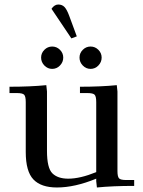

<svg xmlns="http://www.w3.org/2000/svg" viewBox="-20 -823 633 850"><path d="M22 -411V-439Q115 -439 185 -446L188 -418V-155Q188 -79 212 -55.5Q236 -32 282 -32Q335 -32 406 -61V-371Q406 -396 399 -403.5Q392 -411 367 -411H334V-439Q427 -439 497 -446L500 -418V-66Q500 -41 507 -33.5Q514 -26 539 -26H574V0Q479 0 409 7L406 -21V-32Q311 7 232 7Q162 7 128 -28.5Q94 -64 94 -150V-371Q94 -396 87 -403.5Q80 -411 55 -411ZM176.5 -533Q162 -548 162 -568Q162 -588 176.5 -602.5Q191 -617 211 -617Q231 -617 245.5 -602.5Q260 -588 260 -568Q260 -548 245.5 -533Q231 -518 211 -518Q191 -518 176.5 -533ZM208 -784Q221 -803 238 -803Q255 -803 265.5 -792Q276 -781 286 -754L320 -662L296 -653ZM346.5 -533Q332 -548 332 -568Q332 -588 346.5 -602.5Q361 -617 381 -617Q401 -617 415.5 -602.5Q430 -588 430 -568Q430 -548 415.5 -533Q401 -518 381 -518Q361 -518 346.5 -533Z"/></svg>

Font: Dihjauti
Style: Bold
Weight: 700
Designer: T. Christopher White
Version: Version 3.0.0